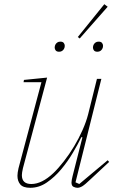

<svg xmlns="http://www.w3.org/2000/svg" viewBox="-20 -881 567 913"><path d="M124 12Q90 12 76.5 -4Q63 -20 63 -45Q63 -59 68 -81L177 -490H92L94 -501L204 -512L89 -81Q84 -59 84 -48Q84 -6 129 -6Q179 -6 234 -58Q258 -81 284 -114.5Q310 -148 332.5 -185.5Q355 -223 372.5 -262.5Q390 -302 399 -337L441 -506H462L339 -14L357 -6L492 -119L499 -111L410 -28Q384 -3 371.5 4.5Q359 12 348 12Q340 12 330 7.5Q320 3 320 -13Q320 -23 325 -43L372 -228L367 -229Q351 -196 326.5 -154.5Q302 -113 271 -76Q240 -39 203 -13.5Q166 12 124 12ZM261 -635Q250 -635 245 -641Q240 -647 240 -655Q240 -663 244 -670Q247 -675 252.5 -679Q258 -683 267 -683Q278 -683 283 -677Q288 -671 288 -663Q288 -655 284 -648Q281 -643 275.5 -639Q270 -635 261 -635ZM443 -635Q432 -635 427 -641Q422 -647 422 -655Q422 -663 426 -670Q429 -675 434.5 -679Q440 -683 449 -683Q460 -683 465 -677Q470 -671 470 -663Q470 -655 466 -648Q463 -643 457.5 -639Q452 -635 443 -635ZM350 -705 476 -861 492 -849 359 -698Z"/></svg>

Font: IBM Plex Serif Thin
Style: Italic
Weight: 100
Italic angle: -14°
Designer: Mike Abbink, Paul van der Laan, Pieter van Rosmalen
Foundry: Bold Monday
Version: Version 3.001